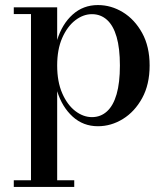

<svg xmlns="http://www.w3.org/2000/svg" viewBox="-20 -489 661 759"><path d="M34.5 250V223.5H102.5V-433.5H34.5V-460H206V-331Q225.5 -394 267.2 -431.5Q309 -469 367 -469Q419.5 -469 466 -440.5Q512.5 -412 542 -358.5Q571.5 -305 571.5 -230Q571.5 -155 542 -101.2Q512.5 -47.5 466 -18.8Q419.5 10 367 10Q309 10 267.2 -28Q225.5 -66 206 -128.5V223.5H273.5V250ZM343.5 -26Q378 -26 403 -48.8Q428 -71.5 441 -116.8Q454 -162 454 -230Q454 -298 441 -343Q428 -388 403 -410.5Q378 -433 343.5 -433Q309 -433 277.5 -408.8Q246 -384.5 226 -339.2Q206 -294 206 -230Q206 -166 226 -120.2Q246 -74.5 277.5 -50.2Q309 -26 343.5 -26Z"/></svg>

Font: Bodoni Moda 9pt Medium
Style: Regular
Weight: 500
Designer: Owen Earl
Foundry: indestructible type
Version: Version 2.005